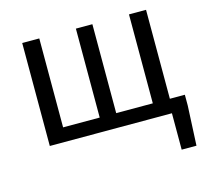

<svg xmlns="http://www.w3.org/2000/svg" viewBox="-105 -664 1055 978"><g transform="rotate(-15 422.5 -175.5)"><path d="M92 0H736V192H814L824 -17V-74H745V-543H655V-74H462V-543H375V-74H182V-543H92Z"/></g></svg>

Font: GenYoGothic2 TW R
Style: Regular
Weight: 400
Version: Version 2.100;PS 2.1;hotconv 16.6.51;makeotf.lib2.5.65220 DE